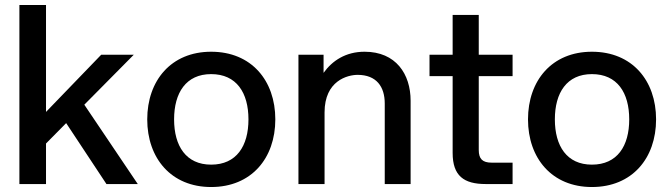

<svg xmlns="http://www.w3.org/2000/svg" viewBox="-20 -740 2693 772"><path d="M58 0H165V-163L246 -245L408 0H534L319 -319L518 -520H387L165 -290V-720H58Z M829 12C991 12 1087 -104 1087 -260C1087 -416 991 -532 829 -532C668 -532 572 -416 572 -260C572 -104 668 12 829 12ZM829 -78C728 -78 680 -153 680 -260C680 -367 728 -442 829 -442C931 -442 979 -367 979 -260C979 -153 931 -78 829 -78Z M1527 -324V0H1631V-335C1631 -442 1572 -532 1446 -532C1370 -532 1316 -496 1281 -447V-520H1180V0H1285V-288C1285 -416 1378 -439 1418 -439C1494 -439 1527 -391 1527 -324Z M1800 -680V-520H1707V-434H1800V-125C1800 -33 1845 0 1933 0H2041V-86H1957C1920 -86 1905 -101 1905 -137V-434H2041V-520H1905V-680Z M2360 12C2522 12 2618 -104 2618 -260C2618 -416 2522 -532 2360 -532C2199 -532 2103 -416 2103 -260C2103 -104 2199 12 2360 12ZM2360 -78C2259 -78 2211 -153 2211 -260C2211 -367 2259 -442 2360 -442C2462 -442 2510 -367 2510 -260C2510 -153 2462 -78 2360 -78Z"/></svg>

Font: Aspekta 500
Style: Regular
Weight: 500
Designer: Ivo Dolenc
Version: Version 2.100